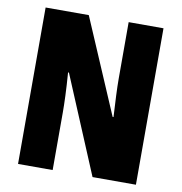

<svg xmlns="http://www.w3.org/2000/svg" viewBox="-80 -789 816 863"><g transform="rotate(10 328.0 -357.0)"><path d="M597 0V-714H438V-455C438 -412 441 -354 445 -282H441L256 -714H59V0H217V-263C217 -304 215 -365 209 -444H213L399 0Z"/></g></svg>

Font: Noto Sans Arabic UI XCn Bk
Style: Regular
Weight: 900
Width: 2
Designer: Monotype Design Team, Nadine Chahine and Nizar Qandah
Foundry: Monotype Imaging Inc.
Version: Version 2.010